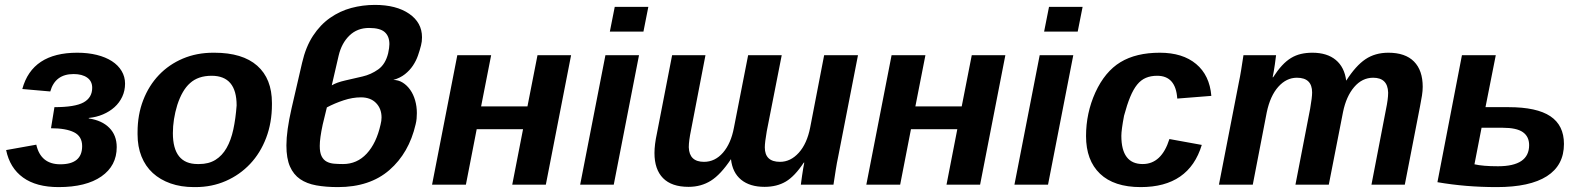

<svg xmlns="http://www.w3.org/2000/svg" viewBox="-20 -753 6457 783"><path d="M219 10Q128 10 74 -29Q20 -68 5 -141L128 -163Q146 -83 226 -83Q315 -83 315 -157Q315 -197 282 -213.5Q249 -230 188 -230L202 -316Q286 -316 321 -335.5Q356 -355 356 -395Q356 -422 335.5 -436.5Q315 -451 280 -451Q205 -451 185 -380L71 -390Q111 -538 295 -538Q339 -538 375 -529Q411 -520 436.5 -503.5Q462 -487 476 -463.5Q490 -440 490 -412Q490 -383 478.5 -358.5Q467 -334 447 -316Q427 -298 400 -286.5Q373 -275 342 -272V-270Q396 -262 426 -231.5Q456 -201 456 -153Q456 -77 393.5 -33.5Q331 10 219 10Z M1089 -327Q1089 -253 1065.5 -191Q1042 -129 1000 -84.5Q958 -40 901 -15Q844 10 777 10H771Q718 10 675.5 -5Q633 -20 603 -47.5Q573 -75 557 -115Q541 -155 541 -205V-214Q541 -285 564 -344.5Q587 -404 628 -447Q669 -490 725.5 -514Q782 -538 850 -538H854Q969 -538 1029 -485Q1089 -432 1089 -333ZM945 -323Q945 -444 843 -444Q788 -444 755 -414Q723 -386 703 -325Q685 -266 685 -210Q685 -84 786 -84H792Q831 -84 858.5 -101Q886 -118 904 -149.5Q922 -181 931.5 -225Q941 -269 945 -323Z M1697 -568Q1692 -548 1684.5 -526.5Q1677 -505 1664 -485.5Q1651 -466 1631.5 -450.5Q1612 -435 1584 -427Q1605 -427 1622.5 -416Q1640 -405 1653 -386.5Q1666 -368 1673 -343.5Q1680 -319 1680 -292Q1680 -281 1679 -269.5Q1678 -258 1675 -246Q1648 -129 1568 -59.5Q1488 10 1358 10Q1309 10 1270 3Q1231 -4 1204 -22.5Q1177 -41 1162.5 -74Q1148 -107 1148 -160Q1148 -219 1169 -311L1212 -497Q1227 -562 1256.5 -607Q1286 -652 1326 -680Q1366 -708 1412.5 -720.5Q1459 -733 1509 -733Q1596 -733 1648.5 -697Q1701 -661 1701 -601Q1701 -583 1697 -568ZM1296 -245Q1284 -189 1284 -158Q1284 -131 1291.5 -116Q1299 -101 1312 -94Q1325 -87 1342 -85.5Q1359 -84 1379 -84Q1436 -84 1475.5 -126.5Q1515 -169 1532 -245Q1534 -253 1535 -260Q1536 -267 1536 -274Q1536 -310 1513.5 -333Q1491 -356 1452 -356Q1418 -356 1381.5 -344Q1345 -332 1313 -315ZM1333 -405Q1353 -417 1388.5 -425Q1424 -433 1458 -441Q1493 -449 1522.5 -470Q1552 -491 1563 -536Q1568 -559 1568 -573Q1568 -605 1549 -622Q1530 -639 1485 -639Q1437 -639 1405 -608Q1373 -577 1361 -526Z M1983 -528 1942 -319H2131L2172 -528H2309L2206 0H2069L2113 -226H1924L1880 0H1742L1845 -528Z M2467 -624 2487 -725H2624L2604 -624ZM2346 0 2449 -528H2586L2483 0Z M2851 -93Q2896 -93 2928.5 -130.5Q2961 -168 2973 -232L3031 -528H3168L3107 -218Q3099 -172 3099 -152Q3099 -93 3161 -93Q3204 -93 3237.5 -130Q3271 -167 3284 -233L3341 -528H3479L3398 -113Q3393 -90 3388.5 -61.5Q3384 -33 3379 0H3246Q3246 -2 3247.5 -11.5Q3249 -21 3251 -37Q3256 -71 3260 -90H3258Q3221 -34 3184.5 -12.5Q3148 9 3098 9Q3038 9 3002.5 -20Q2967 -49 2961 -104Q2919 -41 2879 -16Q2839 9 2788 9Q2719 9 2684 -26.5Q2649 -62 2649 -129Q2649 -163 2659 -209L2721 -528H2857L2798 -222Q2789 -178 2789 -154V-152Q2791 -93 2851 -93Z M3754 -528 3713 -319H3902L3943 -528H4080L3977 0H3840L3884 -226H3695L3651 0H3513L3616 -528Z M4238 -624 4258 -725H4395L4375 -624ZM4117 0 4220 -528H4357L4254 0Z M4640 -84Q4717 -84 4749 -186L4881 -162Q4829 10 4632 10Q4523 10 4466 -44.5Q4409 -99 4409 -198Q4409 -292 4447 -376Q4486 -461 4549.5 -499.5Q4613 -538 4710 -538Q4803 -538 4858 -492Q4913 -446 4920 -362L4781 -351Q4775 -444 4699 -444Q4673 -444 4653 -435.5Q4633 -427 4617.5 -408Q4602 -389 4589 -357.5Q4576 -326 4564 -281Q4553 -223 4553 -199Q4553 -84 4640 -84Z M5580 -436Q5535 -436 5502.5 -398Q5470 -360 5457 -296L5399 0H5263L5323 -310Q5331 -356 5331 -376Q5331 -436 5269 -436Q5226 -436 5193 -399Q5160 -362 5146 -295L5089 0H4951L5032 -416Q5037 -439 5041.5 -467Q5046 -495 5051 -528H5184Q5184 -526 5182.5 -516.5Q5181 -507 5179 -490Q5174 -456 5170 -438H5172Q5190 -466 5208 -485.5Q5226 -505 5245 -516.5Q5264 -528 5285.5 -533Q5307 -538 5332 -538Q5392 -538 5427.5 -508.5Q5463 -479 5470 -424Q5509 -485 5548.5 -511.5Q5588 -538 5642 -538Q5711 -538 5746.5 -502Q5782 -466 5782 -399Q5782 -383 5779 -363.5Q5776 -344 5771 -319L5709 0H5573L5632 -306Q5641 -349 5641 -374V-376Q5639 -436 5580 -436Z M6080 -528 6038 -316H6132Q6247 -316 6302.5 -279Q6358 -242 6358 -166Q6358 -79 6288.5 -34.5Q6219 10 6084 10Q6020 10 5960 5Q5900 0 5842 -10L5942 -528ZM5993 -83Q6027 -75 6089 -75Q6216 -75 6216 -161Q6216 -196 6190.5 -214Q6165 -232 6108 -232H6022Z"/></svg>

Font: Libra Sans Modern
Style: Bold Italic
Weight: 700
Italic angle: -12°
Foundry: Stefan Peev, Context Ltd
Version: Version 1.000